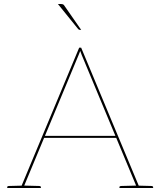

<svg xmlns="http://www.w3.org/2000/svg" viewBox="-20 -938 800 958"><path d="M83 0 375 -700H385L677 0H668Q666 0 664.5 -1.5Q663 -3 662 -5L388 -663Q387 -667 384 -674Q381 -681 380 -684Q379 -681 376.5 -674Q374 -667 372 -663L98 -5Q97 -3 95.5 -1.5Q94 0 91 0ZM89 0V-11H102V0ZM194 -250 196 -260H563L565 -250ZM656 0V-11H669V0ZM16 0V-5Q16 -7 18.5 -8.5Q21 -10 23 -10L100 -12L101 0ZM99 0 100 -12 177 -10Q179 -10 181.5 -8.5Q184 -7 184 -5V0ZM576 0V-5Q576 -7 578.5 -8.5Q581 -10 583 -10L660 -12L661 0ZM659 0 660 -12 737 -10Q739 -10 741.5 -8.5Q744 -7 744 -5V0ZM269 -918H282Q291 -918 295 -916Q299 -914 303 -907L385 -789H378Q376 -789 374 -790Q372 -791 370 -793Z"/></svg>

Font: Aleo Thin
Style: Regular
Weight: 250
Designer: Alessio Laiso
Foundry: Alessio Laiso
Version: Version 2.001;gftools[0.9.29]